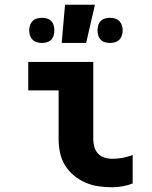

<svg xmlns="http://www.w3.org/2000/svg" viewBox="-20 -781 640 809"><path d="M453 8Q424 8 395.5 4Q367 0 340.5 -11.5Q314 -23 291.5 -41.5Q269 -60 254 -84.5Q239 -109 233 -137.5Q227 -166 227 -195V-400H99V-520H373V-195Q373 -179 377.5 -162.5Q382 -146 393 -134Q404 -122 420 -117Q436 -112 453 -112Q475 -112 497 -116Q519 -120 539 -128V-8Q519 0 497 4Q475 8 453 8ZM444 -600Q433 -600 422.5 -603Q412 -606 404.5 -613.5Q397 -621 394 -631.5Q391 -642 391 -653Q391 -664 394 -674.5Q397 -685 404.5 -692.5Q412 -700 422.5 -703Q433 -706 444 -706Q454 -706 464.5 -703Q475 -700 482.5 -692.5Q490 -685 493.5 -674.5Q497 -664 497 -653Q497 -642 493.5 -631.5Q490 -621 482.5 -613.5Q475 -606 464.5 -603Q454 -600 444 -600ZM156 -600Q146 -600 135.5 -603Q125 -606 117.5 -613.5Q110 -621 106.5 -631.5Q103 -642 103 -653Q103 -664 106.5 -674.5Q110 -685 117.5 -692.5Q125 -700 135.5 -703Q146 -706 156 -706Q167 -706 177.5 -703Q188 -700 195.5 -692.5Q203 -685 206 -674.5Q209 -664 209 -653Q209 -642 206 -631.5Q203 -621 195.5 -613.5Q188 -606 177.5 -603Q167 -600 156 -600ZM240 -600 254 -761H380L343 -600Z"/></svg>

Font: Iosevka Heavy Extended
Style: Regular
Weight: 900
Width: 7
Monospace: yes
Designer: Belleve Invis
Foundry: Belleve Invis
Version: Version 32.5.0; ttfautohint (v1.8.4)